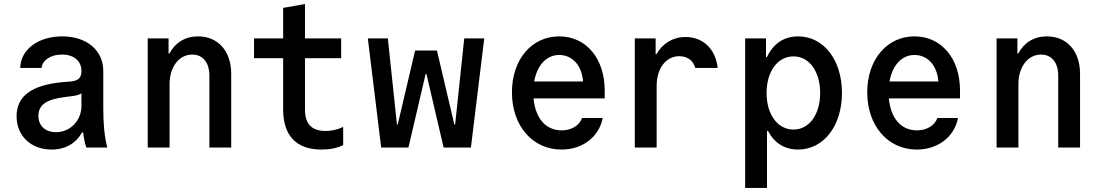

<svg xmlns="http://www.w3.org/2000/svg" viewBox="-20 -730 5440 950"><path d="M383 -378C383 -346 368 -331 332 -327L294 -324C137 -310 62 -255 62 -155C62 -58 133 10 235 10C304 10 356 -21 386 -75H391C395 -46 400 -21 407 0H511C497 -52 491 -116 491 -193V-379C491 -481 409 -550 288 -550C169 -550 82 -485 80 -394H186C190 -433 231 -460 286 -460C347 -460 383 -428 383 -378ZM257 -76C204 -76 170 -108 170 -157C170 -211 210 -239 303 -250L341 -255C357 -257 371 -261 383 -268V-206C383 -133 327 -76 257 -76Z M711 0H819V-314C819 -399 866 -460 931 -460C984 -460 1016 -420 1016 -356V0H1124V-365C1124 -477 1059 -550 960 -550C896 -550 847 -519 818 -465H814V-540H711Z M1489 -189V-442H1668V-540H1489V-710L1381 -691V-540H1237V-442H1381V-189C1381 -59 1446 10 1571 10C1611 10 1649 3 1678 -12V-102C1649 -88 1619 -82 1591 -82C1522 -82 1489 -117 1489 -189Z M1866 0H2001L2086 -364H2090L2175 0H2310L2376 -540H2277L2232 -114H2228L2142 -480H2034L1948 -114H1944L1899 -540H1800Z M2620 -243H2972V-283C2972 -441 2880 -550 2747 -550C2610 -550 2513 -435 2513 -273C2513 -108 2615 10 2758 10C2862 10 2944 -52 2962 -146H2860C2846 -108 2807 -85 2759 -85C2680 -85 2629 -145 2620 -243ZM2747 -458C2812 -458 2859 -406 2865 -327H2623C2638 -408 2684 -458 2747 -458Z M3229 0V-304C3229 -392 3275 -452 3341 -452C3381 -452 3411 -430 3420 -394H3531C3521 -487 3459 -547 3372 -547C3310 -547 3259 -516 3228 -462H3224V-540H3121V0Z M3667 -540V200H3775V-82H3780C3812 -22 3862 10 3929 10C4055 10 4146 -107 4146 -270C4146 -433 4056 -550 3929 -550C3859 -550 3806 -514 3775 -448H3770V-540ZM3906 -451C3984 -451 4038 -377 4038 -270C4038 -163 3984 -89 3906 -89C3828 -89 3773 -163 3773 -270C3773 -377 3828 -451 3906 -451Z M4378 -243H4730V-283C4730 -441 4638 -550 4505 -550C4368 -550 4271 -435 4271 -273C4271 -108 4373 10 4516 10C4620 10 4702 -52 4720 -146H4618C4604 -108 4565 -85 4517 -85C4438 -85 4387 -145 4378 -243ZM4505 -458C4570 -458 4617 -406 4623 -327H4381C4396 -408 4442 -458 4505 -458Z M4911 0H5019V-314C5019 -399 5066 -460 5131 -460C5184 -460 5216 -420 5216 -356V0H5324V-365C5324 -477 5259 -550 5160 -550C5096 -550 5047 -519 5018 -465H5014V-540H4911Z"/></svg>

Font: CommitMono
Style: 600Regular
Weight: 600
Monospace: yes
Designer: Eigil Nikolajsen
Foundry: Eigil Nikolajsen
Version: Version 1.143